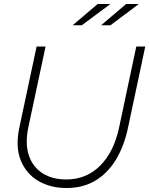

<svg xmlns="http://www.w3.org/2000/svg" viewBox="-20 -934 750 965"><path d="M314 11Q233 11 172 -25Q111 -61 84 -129Q57 -197 77 -292L164 -700H209L123 -297Q105 -212 125 -153Q145 -94 194 -63Q243 -32 313 -32Q414 -32 483.5 -101.5Q553 -171 579 -295L665 -700H710L624 -295Q604 -199 562 -130.5Q520 -62 458 -25.5Q396 11 314 11ZM471 -914H535L391 -807H345ZM614 -914H678L535 -807H488Z"/></svg>

Font: Red Hat Display VF
Style: Italic
Weight: 300
Italic angle: -12°
Designer: Pentagram, MCKL
Foundry: Pentagram, MCKL
Version: Version 1.023